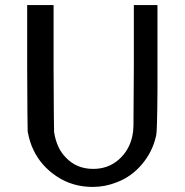

<svg xmlns="http://www.w3.org/2000/svg" viewBox="-20 -714 728 756"><path d="M87 -450V-694H191V-449Q192 -203 193 -194Q203 -130 239 -94Q281 -49 347 -49Q406 -49 447.5 -85.5Q489 -122 501 -178Q505 -195 505.5 -218Q506 -241 507 -449V-694H600V-450Q600 -414 600 -356Q599 -198 595 -181Q594 -178 594 -177Q580 -115 538 -66Q496 -17 439 4Q394 22 345 22Q266 22 204 -19Q142 -60 112 -123Q97 -153 89 -196Q88 -205 87 -450Z"/></svg>

Font: KaTeX_SansSerif
Style: Regular
Weight: 400
Version: Version 1.1; ttfautohint (v1.3)